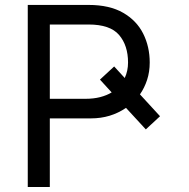

<svg xmlns="http://www.w3.org/2000/svg" viewBox="-20 -747 756 767"><path d="M343.8 -274.1H179V0H90.9V-727.3H333.8Q417.6 -727.3 471.8 -696Q525.9 -664.8 552 -612.6Q578.1 -560.4 578.1 -497.2Q578.1 -459.9 567.6 -427.9Q557.2 -396 539.1 -370L619.3 -282.7L562.5 -230.1L483.3 -316.1Q421.9 -274.1 343.8 -274.1ZM436.1 -481.5 478.3 -435.4Q491.5 -463.8 491.5 -497.2Q491.5 -565.3 455.8 -607.2Q420.1 -649.1 333.8 -649.1H179V-352.3H321Q353.7 -352.3 380 -359Q406.2 -365.8 426.1 -377.8L379.3 -429Z"/></svg>

Font: Interface
Style: Regular
Weight: 400
Designer: Rasmus Andersson
Foundry: rsms
Version: Version 1.8